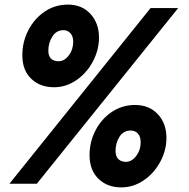

<svg xmlns="http://www.w3.org/2000/svg" viewBox="-20 -798 819 834"><path d="M77 -558Q77 -616 103 -666.5Q129 -717 174 -747.5Q219 -778 275 -778Q336 -778 373 -737.5Q410 -697 410 -635Q410 -581 383.5 -531Q357 -481 312 -450Q267 -419 215 -419Q154 -419 115.5 -456Q77 -493 77 -558ZM140 0H21L634 -763H754ZM298 -617Q298 -640 286 -653.5Q274 -667 256 -667Q225 -667 207.5 -639.5Q190 -612 190 -578Q190 -554 202 -543Q214 -532 234 -532Q260 -532 279 -557.5Q298 -583 298 -617ZM369 -124Q369 -182 395 -232Q421 -282 466 -312Q511 -342 567 -342Q628 -342 665.5 -302Q703 -262 703 -199Q703 -145 676 -95Q649 -45 604 -14.5Q559 16 507 16Q446 16 407.5 -21.5Q369 -59 369 -124ZM591 -180Q591 -205 579 -218Q567 -231 548 -231Q516 -231 499 -204Q482 -177 482 -142Q482 -118 494.5 -106.5Q507 -95 527 -95Q552 -95 571.5 -120.5Q591 -146 591 -180Z"/></svg>

Font: Open Sauce Sans ExBold Italic
Style: Regular
Weight: 800
Italic angle: -10°
Designer: Alfredo Marco Pradil
Foundry: Creative Sauce Fz LLC
Version: Version 1.477